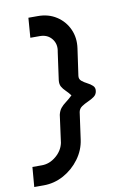

<svg xmlns="http://www.w3.org/2000/svg" viewBox="-114 -755 605 866"><g transform="rotate(-10 189.0 -322.0)"><path d="M-28.5 56.5 -21 -34H22.5Q57.5 -34 87.2 -58.8Q117 -83.5 124.5 -118.5L141.5 -244.5Q146 -263 155.2 -274.2Q164.5 -285.5 178 -295.5Q191.5 -305.5 208.5 -321.5Q197 -336.5 186 -347Q175 -357.5 168.5 -369Q162 -380.5 164 -399L181.5 -525Q189 -560 169.2 -584.8Q149.5 -609.5 114.5 -609.5H71L78 -700H121.5Q170 -700 206.5 -676.2Q243 -652.5 261 -612.8Q279 -573 272 -525L254.5 -402Q253 -387.5 263.5 -378.8Q274 -370 288 -363Q302 -356 312.2 -346.5Q322.5 -337 320 -321.5Q318 -306 305.5 -297Q293 -288 277 -281Q261 -274 248 -265.2Q235 -256.5 232 -241L215 -118.5Q208.5 -70.5 179.2 -30.8Q150 9 106.8 32.8Q63.5 56.5 15 56.5Z"/></g></svg>

Font: Urbanist Medium
Style: Italic
Weight: 500
Italic angle: -8°
Designer: Corey Hu
Foundry: Corey Hu
Version: Version 1.330; ttfautohint (v1.8.4.7-5d5b)